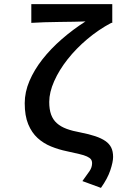

<svg xmlns="http://www.w3.org/2000/svg" viewBox="-20 -726 640 932"><path d="M470 186 380 153Q403 122 415 104Q427 86 427 66Q427 55 421.5 47.5Q416 40 402 33.5Q388 27 364 21.5Q340 16 304 8Q265 0 228 -15Q191 -30 162.5 -56Q134 -82 117 -123Q100 -164 100 -225Q100 -279 123 -333Q146 -387 186 -438Q226 -489 280 -536Q334 -583 395 -622Q373 -621 339.5 -620.5Q306 -620 269 -619.5Q232 -619 195.5 -618Q159 -617 132 -615V-706H525V-615H520Q458 -582 403.5 -536Q349 -490 308 -438Q267 -386 243 -332Q219 -278 219 -231Q219 -195 228 -170Q237 -145 256 -128Q275 -111 303.5 -100.5Q332 -90 371 -83Q412 -75 442 -65Q472 -55 491.5 -41.5Q511 -28 520 -9.5Q529 9 529 36Q529 60 515.5 100.5Q502 141 470 186Z"/></svg>

Font: Source Code Pro Semibold
Style: Regular
Weight: 600
Monospace: yes
Designer: Paul D. Hunt, Teo Tuominen
Foundry: Adobe Systems Incorporated
Version: Version 2.030;PS 1.000;hotconv 16.6.51;makeotf.lib2.5.65220